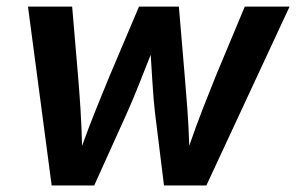

<svg xmlns="http://www.w3.org/2000/svg" viewBox="-20 -566 904 586"><path d="M137.7 0 65.4 -545.9H200.2L218.3 -333Q222.2 -286.6 225.6 -234.1Q229 -181.6 230.5 -121.1Q252.4 -181.6 273.7 -234.1Q294.9 -286.6 314 -333L404.3 -545.9H525.9L543.9 -333Q547.9 -286.1 551.8 -234.1Q555.7 -182.1 557.6 -121.1Q578.6 -182.1 599.1 -234.4Q619.6 -286.6 638.2 -333L727.1 -545.9H863.8L609.9 0H480.5L453.1 -221.7Q448.7 -259.8 445.8 -306.2Q442.9 -352.5 439.9 -398.9Q421.9 -352.5 403.3 -306.2Q384.8 -259.8 367.7 -221.7L267.6 0Z"/></svg>

Font: Inter Semi Bold
Style: Italic
Weight: 600
Italic angle: -9.39999°
Designer: Rasmus Andersson
Foundry: rsms
Version: Version 4.000;git-3c8e0fc